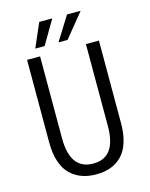

<svg xmlns="http://www.w3.org/2000/svg" viewBox="-131 -969 831 1062"><g transform="rotate(-15 285.0 -438.0)"><path d="M139.5 -748.5 199 -885.5H273.5L193 -748.5ZM272.5 -748.5 358 -885.5H436L324.5 -748.5ZM286 11Q241.5 11 205.5 -1.8Q169.5 -14.5 140.5 -41.5Q111.5 -68.5 95.5 -115.5Q79.5 -162.5 79.5 -227V-700H154V-231Q154 -51 286 -51Q416.5 -51 416.5 -230V-700H491V-227Q491 -175 480.5 -134.2Q470 -93.5 451.8 -66.5Q433.5 -39.5 407.5 -22Q381.5 -4.5 351.5 3.2Q321.5 11 286 11Z"/></g></svg>

Font: League Mono Narrow Light
Style: Regular
Weight: 300
Width: 3
Designer: Tyler Finck
Foundry: The League of Moveable Type / Tyler Finck
Version: Version 2.210